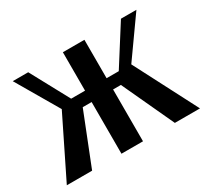

<svg xmlns="http://www.w3.org/2000/svg" viewBox="-130 -858 1155 1065"><g transform="rotate(-30 447.5 -325.0)"><path d="M21 0 208 -380 50 -650H149L282 -404H371V-650H509V-404H587L743 -650H842L666 -402L874 0H713L559 -332H509V0H371V-331H314L183 0Z"/></g></svg>

Font: Arsenal
Style: Bold
Weight: 700
Designer: Andrij Shevchenko
Foundry: Stairsfor
Version: Version 2.001;PS 002.001;hotconv 1.0.88;makeotf.lib2.5.64775